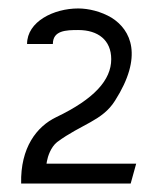

<svg xmlns="http://www.w3.org/2000/svg" viewBox="-20 -822 374 454"><path d="M30 -388H289L302 -435H90L91 -441C93 -452 100 -474 115 -486C173 -529 222 -536 252 -584C319 -689 290 -751 244 -780C219 -795 189 -802 165 -802C107 -802 44 -771 44 -718H105C105 -750 136 -751 165 -751C212 -751 243 -727 243 -682C243 -633 203 -588 113 -545C67 -523 28 -473 30 -388Z"/></svg>

Font: Charger Sport
Style: LitNrw
Weight: 300
Designer: Jasper
Foundry: Cannot Into Space Fonts
Version: Version 1.1